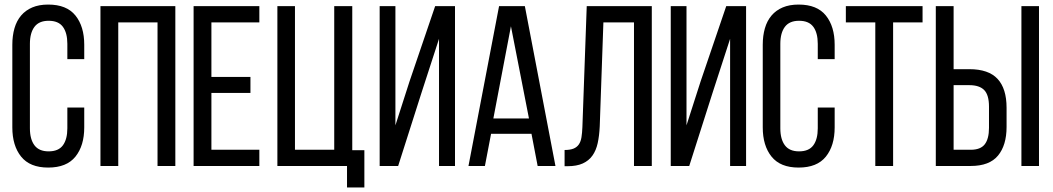

<svg xmlns="http://www.w3.org/2000/svg" viewBox="-20 -727 4611 841"><path d="M191 -707C164.3 -707 141.2 -702.8 121.5 -694.5C101.8 -686.2 85.5 -674.3 72.5 -659C59.5 -643.7 49.8 -625.2 43.5 -603.5C37.2 -581.8 34 -557.7 34 -531V-169C34 -115.7 46.8 -73 72.5 -41C98.2 -9 137.7 7 191 7C245 7 284.8 -9 310.5 -41C336.2 -73 349 -115.7 349 -169V-256H275V-165C275 -133 268.5 -108.2 255.5 -90.5C242.5 -72.8 221.7 -64 193 -64C165 -64 144.3 -72.8 131 -90.5C117.7 -108.2 111 -133 111 -165V-535C111 -567 117.7 -591.8 131 -609.5C144.3 -627.2 165 -636 193 -636C221.7 -636 242.5 -627.2 255.5 -609.5C268.5 -591.8 275 -567 275 -535V-468H349V-531C349 -584.3 336.2 -627 310.5 -659C284.8 -691 245 -707 191 -707Z M498 -629H670V0H748V-700H420V0H498Z M1077 -390H906V-629H1116V-700H828V0H1116V-71H906V-320H1077Z M1500 94H1576V-69H1523V-700H1444V-71H1272V-700H1195V0H1500Z M1827 -323 1903 -557V0H1973V-700H1886L1774 -371L1712 -178V-700H1643V0H1724Z M2131 -141H2308L2335 0H2413L2279 -700H2166L2032 0H2104ZM2141 -208 2218 -612 2297 -208Z M2623 -629H2757V0H2835V-700H2550L2531 -170C2530.3 -153.3 2529 -138.7 2527 -126C2525 -113.3 2521.2 -102.8 2515.5 -94.5C2509.8 -86.2 2502 -80 2492 -76C2482 -72 2469 -70 2453 -70V1H2466C2492.7 1 2514.8 -3 2532.5 -11C2550.2 -19 2564.3 -30.5 2575 -45.5C2585.7 -60.5 2593.3 -78.7 2598 -100C2602.7 -121.3 2605.7 -146 2607 -174Z M3102 -323 3178 -557V0H3248V-700H3161L3049 -371L2987 -178V-700H2918V0H2999Z M3478 -707C3451.3 -707 3428.2 -702.8 3408.5 -694.5C3388.8 -686.2 3372.5 -674.3 3359.5 -659C3346.5 -643.7 3336.8 -625.2 3330.5 -603.5C3324.2 -581.8 3321 -557.7 3321 -531V-169C3321 -115.7 3333.8 -73 3359.5 -41C3385.2 -9 3424.7 7 3478 7C3532 7 3571.8 -9 3597.5 -41C3623.2 -73 3636 -115.7 3636 -169V-256H3562V-165C3562 -133 3555.5 -108.2 3542.5 -90.5C3529.5 -72.8 3508.7 -64 3480 -64C3452 -64 3431.3 -72.8 3418 -90.5C3404.7 -108.2 3398 -133 3398 -165V-535C3398 -567 3404.7 -591.8 3418 -609.5C3431.3 -627.2 3452 -636 3480 -636C3508.7 -636 3529.5 -627.2 3542.5 -609.5C3555.5 -591.8 3562 -567 3562 -535V-468H3636V-531C3636 -584.3 3623.2 -627 3597.5 -659C3571.8 -691 3532 -707 3478 -707Z M3814 0H3892V-629H4021V-700H3685V-629H3814Z M4226 -424H4157V-700H4079V0H4232C4286.7 0 4326.5 -15.2 4351.5 -45.5C4376.5 -75.8 4389 -117.7 4389 -171V-255C4389 -311 4375.8 -353.2 4349.5 -381.5C4323.2 -409.8 4282 -424 4226 -424ZM4531 -700H4454V0H4531ZM4232 -71H4157V-354H4226C4255.3 -354 4277 -346.8 4291 -332.5C4305 -318.2 4312 -294 4312 -260V-167C4312 -135 4305.8 -111 4293.5 -95C4281.2 -79 4260.7 -71 4232 -71Z"/></svg>

Font: Bebas Neue Regular two
Style: Regular2
Weight: 400
Designer: Ryoichi Tsunekawa & LGV (GE)
Foundry: Free Software Foundation, Inc.
Version: Version 1.003 August 13, 2016